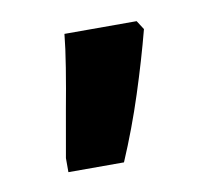

<svg xmlns="http://www.w3.org/2000/svg" viewBox="-40 -857 321 296"><g transform="rotate(-10 121.0 -708.5)"><path d="M46 -603V-625L59 -699Q65 -731 70 -762Q75 -793 77 -814H190L199 -800Q187 -754 170.5 -703Q154 -652 133 -603Z"/></g></svg>

Font: Noto Serif Armenian SemiCondensed ExtraBold
Style: Regular
Weight: 800
Width: 4
Designer: Monotype Design Team
Foundry: Monotype Imaging Inc.
Version: Version 2.008; ttfautohint (v1.8.4.7-5d5b)